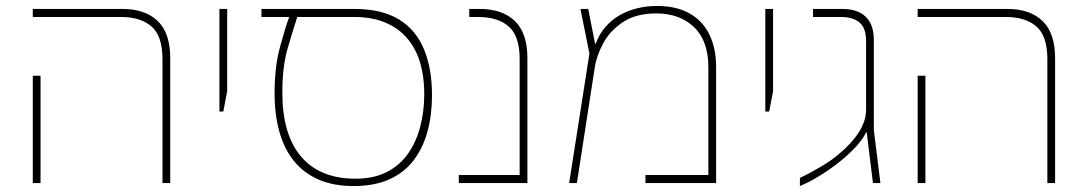

<svg xmlns="http://www.w3.org/2000/svg" viewBox="-20 -614 3644 644"><path d="M525 0V-416Q525 -493 488.5 -525Q452 -557 386 -557H90V-584H391Q467 -584 509 -543.5Q551 -503 551 -419V0ZM90 0V-360H116V0Z M716 -240V-584H742V-308L729 -240Z M1166 10Q1098 10 1048 -12Q998 -34 965.5 -74.5Q933 -115 917 -172.5Q901 -230 901 -300Q901 -389 918.5 -454Q936 -519 950 -557H857V-584H1169Q1261 -584 1318.5 -548.5Q1376 -513 1402.5 -448Q1429 -383 1429 -295Q1429 -229 1414 -173.5Q1399 -118 1367.5 -76.5Q1336 -35 1286 -12.5Q1236 10 1166 10ZM1156 -15Q1224 -12 1271 -34Q1318 -56 1347 -96.5Q1376 -137 1389.5 -189Q1403 -241 1403 -297Q1403 -382 1375.5 -439.5Q1348 -497 1295.5 -527Q1243 -557 1169 -557H977Q963 -514 945 -452.5Q927 -391 927 -304Q927 -167 986 -93.5Q1045 -20 1156 -15Z M1519 0V-27H1723V-416Q1723 -493 1686.5 -525Q1650 -557 1584 -557H1554V-584H1589Q1665 -584 1707 -543.5Q1749 -503 1749 -419V0Z M2184 -594Q2248 -594 2292 -569.5Q2336 -545 2359 -499Q2382 -453 2382 -388V0H2145V-27H2356V-388Q2356 -477 2308 -523Q2260 -569 2181 -569Q2114 -569 2070.5 -540.5Q2027 -512 2004 -470Q1981 -428 1975 -388L1915 0H1889L1957 -434L1927 -584H1953L1976 -467H1978Q1990 -500 2011 -524Q2032 -548 2059.5 -563.5Q2087 -579 2118.5 -586.5Q2150 -594 2184 -594Z M2547 -240V-584H2573V-308L2560 -240Z M2663 10V-17Q2696 -33 2731 -53.5Q2766 -74 2791 -95Q2834 -130 2859.5 -168.5Q2885 -207 2885 -247V-476Q2885 -520 2863 -538.5Q2841 -557 2801 -557H2707V-584H2806Q2856 -584 2883.5 -558Q2911 -532 2911 -479V-178L2933 0H2908L2887 -171H2886Q2871 -142 2843.5 -114Q2816 -86 2783.5 -61.5Q2751 -37 2719.5 -18.5Q2688 0 2663 10Z M3493 0V-416Q3493 -493 3456.5 -525Q3420 -557 3354 -557H3058V-584H3359Q3435 -584 3477 -543.5Q3519 -503 3519 -419V0ZM3058 0V-360H3084V0Z"/></svg>

Font: Noto Sans Hebrew Thin
Style: Regular
Weight: 250
Designer: Monotype Design Team
Foundry: Monotype Imaging Inc.
Version: Version 2.003